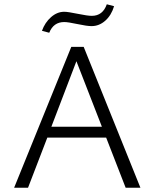

<svg xmlns="http://www.w3.org/2000/svg" viewBox="-20 -877 722 897"><path d="M280 -774Q230 -774 210 -724L176 -733Q190 -772 218.5 -797Q247 -822 280 -822Q297 -822 343 -812.5Q389 -803 409 -803Q460 -803 479 -857L513 -848Q500 -805 471.5 -780Q443 -755 408 -755Q386 -755 342 -764.5Q298 -774 280 -774ZM567 0 476 -234H201L111 0H46L313 -658H371L636 0ZM220 -285H456L337 -591Z"/></svg>

Font: EauTestSC Semilight
Style: Regular
Weight: 300
Designer: Christian Thalmann (Catharsis Fonts)
Version: Version 0.001;PS 000.001;hotconv 1.0.88;makeotf.lib2.5.64775